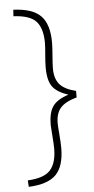

<svg xmlns="http://www.w3.org/2000/svg" viewBox="-59 -786 464 945"><g transform="rotate(-5 173.0 -313.5)"><path d="M42 92Q123 88 154 53Q185 18 185 -53Q185 -77 181 -125L178 -169Q178 -231 200 -262Q222 -293 278 -311Q222 -329 200 -359.5Q178 -390 178 -455Q178 -469 179 -484Q180 -499 181 -511Q185 -557 185 -574Q185 -646 154.5 -680.5Q124 -715 42 -719L44 -751Q139 -747 179.5 -705.5Q220 -664 220 -574Q220 -552 216 -502Q215 -488 214 -473.5Q213 -459 213 -446Q213 -396 236.5 -368Q260 -340 317 -326V-294Q260 -278 236.5 -251Q213 -224 213 -176Q213 -157 216 -127Q220 -77 220 -53Q220 37 179.5 78.5Q139 120 44 124Z"/></g></svg>

Font: Cairo ExtraLight
Style: Regular
Weight: 275
Designer: Mohamed Gaber, Accademia di Belle Arti di Urbino and others
Foundry: Kief Type Foundry, Accademia di Belle Arti di Urbino and others
Version: Version 3.011